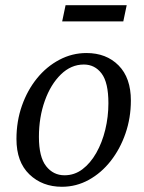

<svg xmlns="http://www.w3.org/2000/svg" viewBox="-20 -702 553 735"><path d="M217 13Q142 13 92.5 -34.5Q43 -82 43 -170Q43 -238 64 -297.5Q85 -357 121.5 -402Q158 -447 207 -473Q256 -499 311 -499Q387 -499 434 -451.5Q481 -404 481 -317Q481 -251 460.5 -191.5Q440 -132 404 -86Q368 -40 320 -13.5Q272 13 217 13ZM227 -31Q265 -31 295.5 -54Q326 -77 348.5 -116.5Q371 -156 383 -205.5Q395 -255 395 -307Q395 -386 369 -420.5Q343 -455 301 -455Q252 -455 213 -417Q174 -379 151.5 -316Q129 -253 129 -178Q129 -101 156.5 -66Q184 -31 227 -31ZM218 -620 231 -682H465L452 -620Z"/></svg>

Font: Source Serif 4 SmText
Style: Italic
Weight: 400
Italic angle: -12°
Designer: Frank Grießhammer
Foundry: Adobe
Version: Version 4.005;hotconv 1.1.0;makeotfexe 2.6.0